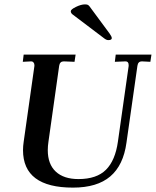

<svg xmlns="http://www.w3.org/2000/svg" viewBox="-20 -846 711 876"><path d="M85 -161Q85 -179 88 -199L137 -545V-549Q137 -556 133 -561Q129 -566 123 -566L84 -564L88 -597H325L320 -564L271 -566Q253 -566 250 -546L201 -199Q198 -179 198 -161Q198 -97 234.5 -63Q271 -29 338 -29Q421 -29 463.5 -71.5Q506 -114 518 -200L567 -545V-549Q567 -566 553 -566L504 -564L508 -597H671L666 -564L627 -566Q610 -566 607 -546L557 -195Q543 -92 483 -41Q423 10 313 10Q85 10 85 -161ZM454 -672 310 -781Q303 -787 303 -795Q303 -803 326.5 -814.5Q350 -826 368 -826Q378 -826 382.5 -823Q387 -820 398 -804L480 -693Q490 -679 490 -672Q490 -663 474 -663Q465 -663 454 -672Z"/></svg>

Font: Unna Medium
Style: Italic
Weight: 500
Italic angle: -8.05°
Designer: Jorge de Buen Unna
Foundry: Omnibus-Type
Version: Version 2.008